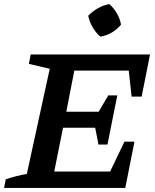

<svg xmlns="http://www.w3.org/2000/svg" viewBox="-41 -918 756 938"><path d="M-21 0 -13 -42Q40 -60 90 -68L202 -582L100 -606L109 -652H692L651 -446H602L588 -573H322L283 -372H441L488 -452H532L484 -212H440L424 -294H267L224 -80H497L567 -226H616L571 0ZM493 -898Q515 -879 530.5 -852Q546 -825 550 -797Q532 -775 505 -759Q478 -743 449 -739Q428 -757 412 -784Q396 -811 390 -841Q410 -862 437 -877.5Q464 -893 493 -898Z"/></svg>

Font: Piazzolla SC SemiBold
Style: Italic
Weight: 600
Italic angle: -11.3°
Designer: Juan Pablo del Peral
Foundry: Huerta Tipografica
Version: Version 1.330